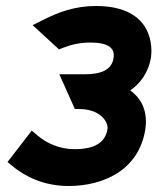

<svg xmlns="http://www.w3.org/2000/svg" viewBox="-20 -610 526 641"><path d="M5 -69 21 -56C63 -21 126 11 209 11C324 11 443 -41 465 -177C474 -236 454 -280 415 -308C449 -332 476 -369 484 -418C488 -444 498 -590 300 -590C230 -590 174 -569 125 -544L89 -526L177 -445L192 -451C218 -461 247 -468 282 -468C339 -468 365 -451 359 -416C353 -375 315 -362 262 -362H178L230 -246H244C319 -246 342 -199 339 -180C332 -134 296 -112 229 -112C177 -112 134 -133 105 -158L86 -174Z"/></svg>

Font: Charger Pro
Style: UltraObl
Weight: 900
Designer: Jasper
Foundry: Cannot Into Space Fonts
Version: Version 1.09